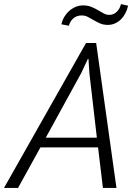

<svg xmlns="http://www.w3.org/2000/svg" viewBox="-46 -922 658 942"><path d="M435.1 -198.7H152.3L42.5 0H-26.4L376 -710.9H425.8L525.4 0H459ZM178.7 -246.6H429.2L392.6 -563L388.2 -632.3H384.8L352.5 -563.5ZM582.5 -894Q578.1 -873.5 568.8 -856.2Q559.6 -838.9 546.6 -826.4Q533.7 -814 517.6 -806.9Q501.5 -799.8 483.4 -799.8Q461.4 -799.8 444.8 -807.1Q428.2 -814.5 413.8 -823Q399.4 -831.5 385.3 -838.9Q371.1 -846.2 354.5 -846.2Q340.3 -846.2 329.6 -841.6Q318.8 -836.9 311.3 -829.6Q303.7 -822.3 298.8 -813.2Q293.9 -804.2 292 -795.9L255.4 -802.7Q259.8 -823.2 270 -840.1Q280.3 -856.9 294.7 -869.4Q309.1 -881.8 326.2 -888.7Q343.3 -895.5 361.3 -895.5Q384.8 -895.5 402.3 -888.2Q419.9 -880.9 434.6 -872.3Q449.2 -863.8 462.4 -856.4Q475.6 -849.1 490.2 -849.1Q511.7 -849.1 527.1 -864.3Q542.5 -879.4 547.4 -901.9Z"/></svg>

Font: Ufes Sans Light
Style: Italic
Weight: 200
Designer: Ricardo Esteves & Thais Bronze
Foundry: ProDesignUfes - Ricardo Esteves, Thais Bronze
Version: Version 2.0